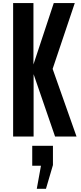

<svg xmlns="http://www.w3.org/2000/svg" viewBox="-20 -879 519 1236"><path d="M64.5 0V-859.4H195.3V-463.9L326.2 -859.4H461.4L318.8 -435.5L472.7 0H334.5L196.3 -401.4V0ZM216.8 336.4 243.7 188H187.5V59.6H320.8V183.6L275.9 336.4Z"/></svg>

Font: Antonio
Style: Bold
Weight: 700
Designer: Vernon Adams
Foundry: Vernon Adams
Version: Version 1.002